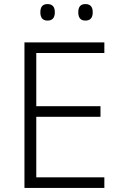

<svg xmlns="http://www.w3.org/2000/svg" viewBox="-20 -922 593 942"><path d="M492 0H100V-714H492V-662H158V-401H473V-349H158V-52H492ZM178 -862Q178 -902 213 -902Q249 -902 249 -862Q249 -821 213 -821Q178 -821 178 -862ZM364 -862Q364 -902 399 -902Q435 -902 435 -862Q435 -821 399 -821Q364 -821 364 -862Z"/></svg>

Font: Noto Sans Arabic Light
Style: Regular
Weight: 300
Designer: Monotype Design Team, Nadine Chahine, Nizar Qandah and Khaled Hosny
Foundry: Monotype Imaging Inc.
Version: Version 2.012; ttfautohint (v1.8.4.7-5d5b)